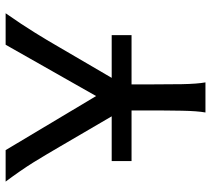

<svg xmlns="http://www.w3.org/2000/svg" viewBox="-54 -699 753 685"><g transform="rotate(-90 322.5 -356.5)"><path d="M250 -334.5 141.6 -520Q127.4 -543.9 114 -566.9Q100.6 -589.8 85.9 -613.3Q71.3 -636.7 54.4 -661.1Q37.6 -685.5 17.1 -712.9H129.4L322.3 -390.1L505.4 -712.9H617.7Q596.2 -682.1 579.6 -657Q563 -631.8 549.1 -609.4Q535.2 -586.9 522.2 -565.4Q509.3 -543.9 495.6 -520L387.2 -334.5H539.6V-263.7H363.8V-212.4Q363.8 -140.1 364.7 -84.7Q365.7 -29.3 371.1 0H263.7Q269 -29.3 270 -84.7Q271 -140.1 271 -212.4V-263.7H90.3V-334.5Z"/></g></svg>

Font: Andika Compact
Style: Regular
Weight: 400
Designer: Victor Gaultney, Annie Olsen, Julie Remington, Don Collingsworth, Eric Hays, Becca Hirsbrunner
Foundry: SIL International
Version: Version 5.000 ; LnSpcTght